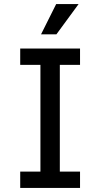

<svg xmlns="http://www.w3.org/2000/svg" viewBox="-20 -930 496 950"><path d="M80 0V-81H180V-609H80V-690H376V-609H276V-81H376V0ZM183 -760 258 -910H369L259 -760Z"/></svg>

Font: Radio Canada
Style: Regular
Weight: 400
Designer: Charles Daoud, Etienne Aubert Bonn, Alexandre Saumier Demers, Jacques Le Bailly
Foundry: Radio-Canada
Version: Version 2.104;gftools[0.9.28.dev5+ged2979d]